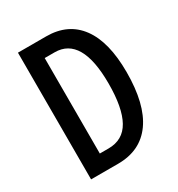

<svg xmlns="http://www.w3.org/2000/svg" viewBox="-170 -826 870 937"><g transform="rotate(-30 264.5 -357.0)"><path d="M482 -367Q482 -187 415.5 -93.5Q349 0 222 0H70V-714H229Q352 -714 417 -625.5Q482 -537 482 -367ZM378 -363Q378 -626 226 -626H170V-88H219Q301 -88 339.5 -157Q378 -226 378 -363Z"/></g></svg>

Font: Noto Sans Thai Looped ExtraCondensed Medium
Style: Regular
Weight: 500
Width: 2
Designer: Sasikarn Vongin, Ben Mitchell
Foundry: The Fontpad Ltd
Version: Version 1.001; ttfautohint (v1.8.4.7-5d5b)